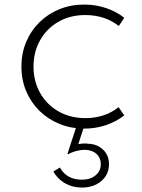

<svg xmlns="http://www.w3.org/2000/svg" viewBox="-20 -548 621 842"><path d="M349.5 16Q292 16 241.8 -4.2Q191.5 -24.5 154 -61Q116.5 -97.5 95.2 -147.2Q74 -197 74 -256Q74 -315 95 -364.5Q116 -414 153.5 -450.8Q191 -487.5 241 -507.8Q291 -528 349.5 -528Q400 -528 445.5 -512.5Q491 -497 525 -470L501 -434Q440 -482 354 -482Q287.5 -482 236.2 -452.5Q185 -423 156 -371.8Q127 -320.5 127 -256Q127 -191.5 156 -140.2Q185 -89 236.5 -59.5Q288 -30 355 -30Q396.5 -30 433.8 -42.2Q471 -54.5 500 -78L525 -42Q490.5 -15 445.5 0.5Q400.5 16 349.5 16ZM339 274.5Q298 274.5 265.5 256Q233 237.5 214 204.5L242.5 186.5Q272.5 240 339 240Q376 240 399 221Q422 202 422 172Q422 144 402.5 126.5Q383 109 351 109Q333.5 109 313.2 114.5Q293 120 279 128.5L276 126L319 -5.5H352.5L323.5 84Q339 81.5 349 81.2Q359 81 368 82.5Q407.5 84 432.8 109Q458 134 458 172Q458 217 424.5 245.8Q391 274.5 339 274.5Z"/></svg>

Font: Spartan Thin Light
Style: Regular
Weight: 300
Version: Version 1.004